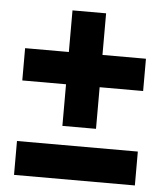

<svg xmlns="http://www.w3.org/2000/svg" viewBox="-48 -666 611 717"><g transform="rotate(5 257.5 -307.5)"><path d="M31 -119V8H484V-119ZM484 -467H321V-623H195V-467H31V-346H195V-190H321V-346H484Z"/></g></svg>

Font: Radio Edit
Style: P3
Weight: 800
Version: Version 3.001;PS 003.001;hotconv 1.0.70;makeotf.lib2.5.58329